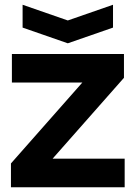

<svg xmlns="http://www.w3.org/2000/svg" viewBox="-20 -787 570 807"><path d="M26 0V-100L326 -440H30V-560H501V-460L201 -120H504V0ZM455 -767V-671L265 -605L75 -671V-767L265 -701Z"/></svg>

Font: Tektur SemiBold
Style: Regular
Weight: 600
Designer: Adam Jagosz
Foundry: Adam Jagosz
Version: Version 1.005;gftools[0.9.30]